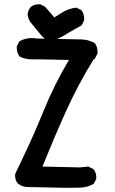

<svg xmlns="http://www.w3.org/2000/svg" viewBox="-20 -858 540 899"><path d="M151.4 -580.1H128.9Q99.6 -580.1 72.3 -592.8Q58.6 -610.4 58.6 -632.8Q58.6 -635.7 58.6 -641.6L71.3 -665Q98.6 -679.7 128.9 -679.7Q139.6 -679.7 151.4 -677.7Q360.4 -673.8 364.3 -673.3Q368.2 -672.9 373.5 -672.4Q378.9 -671.9 383.8 -670.9Q388.7 -669.9 393.6 -668.5Q398.4 -667 403.3 -665Q413.1 -662.1 423.8 -656.2Q436.5 -638.7 436.5 -617.2Q436.5 -613.3 436.5 -607.4L422.9 -581.1H418.9Q344.7 -460.9 287.6 -334Q230.5 -207 178.7 -78.1L352.5 -74.2L393.6 -78.1L417 -66.4Q430.7 -50.8 430.7 -29.3Q430.7 -26.4 430.7 -20.5L418.9 2.9Q388.7 19.5 356.9 20.5Q325.2 21.5 293.9 21.5L104.5 17.6Q82 15.6 63.5 1Q50.8 -13.7 50.8 -35.2Q50.8 -43 51.8 -44.9L69.3 -82Q131.8 -210 183.1 -336.4Q234.4 -462.9 302.7 -577.1Q191.4 -580.1 151.4 -580.1ZM160.2 -837.9Q163.1 -837.9 168.9 -837.9L191.4 -826.2L234.4 -776.4Q254.9 -790 271.5 -799.8Q302.7 -818.4 336.9 -822.3L361.3 -810.5Q374 -793 374 -771.5Q374 -768.6 374 -762.7L362.3 -739.3Q326.2 -719.7 301.8 -705.1Q260.7 -678.7 221.7 -664.1H218.8Q194.3 -668.9 175.8 -689.5Q123 -753.9 123 -753.9Q111.3 -769.5 109.4 -791Q111.3 -810.5 124 -825.2Q138.7 -837.9 160.2 -837.9Z"/></svg>

Font: JasonHandwriting2
Style: SemiBold
Weight: 600
Version: Version 1.04.7